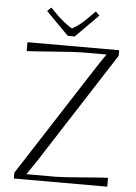

<svg xmlns="http://www.w3.org/2000/svg" viewBox="-56 -845 627 887"><g transform="rotate(5 258.0 -401.0)"><path d="M265.1 -678.2H232.9L127.9 -784.2L146 -801.8L178.2 -769Q192.4 -754.9 214.8 -737.3Q237.3 -719.7 249 -713.9Q286.6 -734.4 319.8 -769L352.1 -801.8L370.1 -784.2ZM49.8 -632.8H475.1V-606.9L142.1 -89.8Q138.2 -84 120.1 -57.4Q102.1 -30.8 99.1 -25.9V-24.9H232.9Q265.1 -24.9 360.8 -33Q456.5 -41 475.1 -41V0H42V-26.9L375 -543Q380.9 -552.7 398.4 -578.4Q416 -604 418 -606.9V-607.9H308.1Q275.9 -607.9 172.1 -599.9Q68.4 -591.8 49.8 -591.8Z"/></g></svg>

Font: Resagokr
Style: Light
Weight: 300
Designer: gluk
Foundry: gluk
Version: Version 0.95